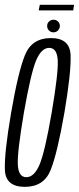

<svg xmlns="http://www.w3.org/2000/svg" viewBox="-23 -760 323 784"><path d="M78.5 3Q156 3 183.5 -65.2Q211 -133.5 240 -300Q268 -465.5 265.2 -535Q262.5 -604.5 185 -604.5Q107 -604.5 79 -535.2Q51 -466 22.5 -300Q-6 -134 -3 -65.5Q0 3 78.5 3ZM84.5 -36.5Q52.5 -36.5 49.8 -87Q47 -137.5 74.5 -299.5Q103 -462 124.5 -513.2Q146 -564.5 178 -564.5Q210 -564.5 212.8 -513.5Q215.5 -462.5 188 -299.5Q160 -138 138.2 -87.2Q116.5 -36.5 84.5 -36.5ZM195.5 -628Q206.5 -628 214 -636Q221.5 -644 221.5 -654Q221.5 -665 213.8 -672.2Q206 -679.5 196 -679.5Q185 -679.5 177.2 -672.2Q169.5 -665 169.5 -654Q169.5 -643 177 -635.5Q184.5 -628 195.5 -628ZM135 -717.5H276L279.5 -740.5H139.5Z"/></svg>

Font: Anybody ExtraCondensed Light
Style: Italic
Weight: 300
Width: 2
Italic angle: -10°
Version: Version 1.113;gftools[0.9.25]